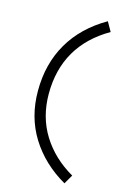

<svg xmlns="http://www.w3.org/2000/svg" viewBox="-117 -820 571 872"><g transform="rotate(15 168.0 -384.0)"><path d="M278 -3Q172 -64 112.5 -159.5Q53 -255 53 -378Q53 -505 110 -603Q167 -701 278 -765L303 -721Q204 -664 154 -578Q104 -492 104 -378Q104 -269 156.5 -184.5Q209 -100 303 -46Z"/></g></svg>

Font: Leon Sans
Style: Light
Weight: 300
Designer: Jongmin Kim
Version: Version 1.2